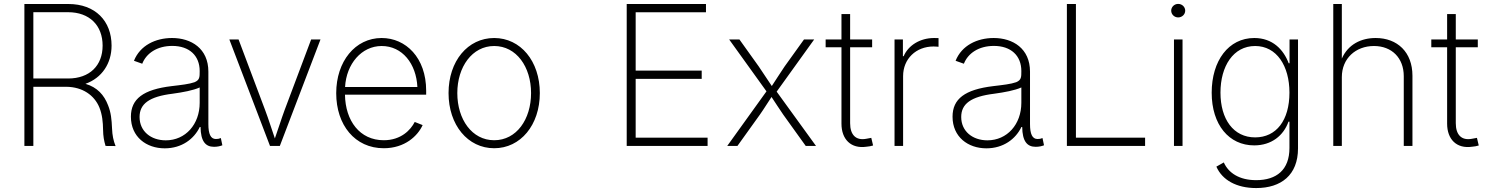

<svg xmlns="http://www.w3.org/2000/svg" viewBox="-20 -748 7618 984"><path d="M105 0H150.9V-303.2H320.8C402.8 -302.2 463.4 -260.3 489.3 -197.3C503.9 -161.6 507.8 -121.6 508.3 -82C508.8 -50.3 512.7 -27.3 521 0L572.3 0.5C561 -27.8 555.7 -53.7 554.2 -89.8C552.2 -135.7 548.8 -170.9 534.2 -207.5C513.7 -261.7 478 -300.8 418 -318.4C502.4 -348.6 551.8 -422.9 551.8 -514.2C551.8 -640.6 468.3 -727.5 330.6 -727.5H105ZM150.9 -345.7V-685.5H328.6C439.5 -685.5 505.9 -617.2 505.9 -514.2C505.9 -412.1 439.5 -345.7 329.1 -345.7Z M824.2 12.2C912.1 12.2 974.6 -36.1 1003.9 -97.2H1007.8C1008.8 -24.4 1032.7 4.4 1076.7 4.4C1095.2 4.4 1107.9 1 1119.6 -3.4L1111.8 -40.5C1101.6 -36.6 1097.7 -35.6 1086.4 -35.6C1059.6 -35.6 1047.9 -61 1047.9 -112.3V-380.9C1047.9 -499.5 960 -553.2 861.8 -553.2C776.9 -553.2 697.8 -515.1 666.5 -436.5L709 -421.4C730 -475.1 785.2 -512.7 862.8 -512.7C950.2 -512.7 1003.4 -462.9 1003.4 -383.8C1003.4 -352.5 1003.4 -337.9 977.1 -326.7C949.7 -316.9 908.7 -312.5 859.4 -306.6C713.9 -289.1 650.9 -241.2 650.9 -149.9C650.9 -46.4 730 12.2 824.2 12.2ZM829.6 -28.8C753.4 -28.8 695.3 -75.2 695.3 -148.4C695.3 -215.8 744.6 -252.9 863.8 -267.6C917 -274.9 970.2 -284.7 1003.4 -299.8V-221.2C1003.4 -110.8 930.7 -28.8 829.6 -28.8Z M1363.8 0H1414.1L1622.6 -545.9H1574.7L1438.5 -183.6C1420.4 -134.8 1405.8 -85.9 1388.7 -38.6C1372.1 -85.9 1357.4 -134.8 1338.9 -183.6L1202.6 -545.9H1155.3Z M1946.8 11.7C2055.2 11.7 2121.1 -51.8 2146 -106.9L2105.5 -123C2085 -82.5 2035.6 -29.3 1946.8 -29.3C1823.7 -29.3 1750 -128.9 1748 -262.7H2164.1V-283.2C2164.1 -452.6 2059.6 -553.2 1936 -553.2C1800.3 -553.2 1703.1 -433.1 1703.1 -270.5C1703.1 -107.4 1798.8 11.7 1946.8 11.7ZM1748.5 -302.2C1754.9 -420.4 1833 -512.2 1936 -512.2C2042 -512.2 2113.3 -421.4 2119.1 -302.2Z M2512.7 11.7C2647.9 11.7 2746.6 -107.4 2746.6 -271C2746.6 -434.6 2647.9 -553.2 2512.7 -553.2C2377.4 -553.2 2278.8 -435.1 2278.8 -271C2278.8 -107.4 2377.4 11.7 2512.7 11.7ZM2512.7 -29.3C2398.9 -29.3 2323.7 -136.2 2323.7 -271C2323.7 -405.3 2399.9 -512.2 2512.7 -512.2C2626.5 -512.2 2701.7 -405.3 2701.7 -271C2701.7 -136.2 2627 -29.3 2512.7 -29.3Z M3191.9 0H3606.4V-42.5H3237.8V-343.8H3576.2V-386.2H3237.8V-685.1H3598.1V-727.5H3191.9Z M3707 0H3759.3L3874.5 -160.6C3897 -192.4 3914.6 -222.2 3934.1 -251C3953.1 -222.2 3972.2 -192.4 3994.1 -160.6L4109.4 0H4162.1L3960.4 -278.3L4152.8 -545.9H4100.6L4001 -407.2C3977.1 -372.1 3957 -339.4 3935.5 -307.1C3913.6 -339.4 3892.6 -372.1 3868.7 -407.2L3769.5 -545.9H3716.8L3908.2 -279.8Z M4292.5 -675.8V-545.9H4211.4V-505.9H4292.5V-114.3C4292.5 -34.2 4340.8 15.6 4420.9 3.9C4432.1 2.9 4444.8 1 4454.6 -2.4L4445.3 -41.5C4436.5 -39.6 4426.3 -37.6 4418.9 -36.6C4366.2 -26.9 4336.9 -57.1 4336.9 -116.7V-505.9H4449.7V-545.9H4336.9V-675.8Z M4564.5 0H4608.4V-357.9C4608.4 -446.3 4674.3 -509.8 4764.6 -509.8C4776.4 -509.8 4786.1 -508.3 4790 -508.3V-552.7L4767.6 -553.2C4695.8 -553.2 4635.3 -516.1 4611.3 -460H4607.4V-545.9H4564.5Z M5035.2 12.2C5123 12.2 5185.5 -36.1 5214.8 -97.2H5218.8C5219.7 -24.4 5243.7 4.4 5287.6 4.4C5306.2 4.4 5318.8 1 5330.6 -3.4L5322.8 -40.5C5312.5 -36.6 5308.6 -35.6 5297.4 -35.6C5270.5 -35.6 5258.8 -61 5258.8 -112.3V-380.9C5258.8 -499.5 5170.9 -553.2 5072.8 -553.2C4987.8 -553.2 4908.7 -515.1 4877.4 -436.5L4919.9 -421.4C4940.9 -475.1 4996.1 -512.7 5073.7 -512.7C5161.1 -512.7 5214.4 -462.9 5214.4 -383.8C5214.4 -352.5 5214.4 -337.9 5188 -326.7C5160.6 -316.9 5119.6 -312.5 5070.3 -306.6C4924.8 -289.1 4861.8 -241.2 4861.8 -149.9C4861.8 -46.4 4940.9 12.2 5035.2 12.2ZM5040.5 -28.8C4964.4 -28.8 4906.2 -75.2 4906.2 -148.4C4906.2 -215.8 4955.6 -252.9 5074.7 -267.6C5127.9 -274.9 5181.2 -284.7 5214.4 -299.8V-221.2C5214.4 -110.8 5141.6 -28.8 5040.5 -28.8Z M5447.8 0H5848.6V-42.5H5494.1V-727.5H5447.8Z M5996.6 0H6040.5V-545.9H5996.6ZM6018.1 -658.7C6038.1 -658.7 6054.2 -674.3 6054.2 -693.4C6054.2 -712.4 6038.1 -728 6018.1 -728C5998.5 -728 5982.4 -712.4 5982.4 -693.4C5982.4 -674.3 5998.5 -658.7 6018.1 -658.7Z M6418 215.8C6545.9 215.8 6632.3 148.9 6632.3 12.7V-545.9H6588.9V-423.8H6584.5C6558.1 -494.1 6502 -553.2 6408.2 -553.2C6276.4 -553.2 6189.9 -437 6189.9 -272.9C6189.9 -108.4 6278.8 -2.9 6407.7 -2.9C6496.6 -2.9 6558.1 -53.2 6583.5 -124.5H6588.4V10.7C6588.4 122.1 6522.5 175.3 6418 175.3C6331.1 175.3 6275.9 138.2 6252 84.5L6213.9 106C6243.7 174.3 6316.4 215.8 6418 215.8ZM6412.6 -43.9C6301.3 -43.9 6234.9 -137.2 6234.9 -273.4C6234.9 -408.2 6300.3 -512.2 6412.6 -512.2C6522.9 -512.2 6588.4 -410.2 6588.4 -273.4C6588.4 -131.3 6521 -43.9 6412.6 -43.9Z M6856.9 -353C6856.9 -448.2 6927.7 -512.2 7021.5 -512.2C7112.8 -512.2 7174.3 -451.2 7174.3 -357.4V0H7218.8V-359.9C7218.8 -480.5 7141.6 -553.2 7030.3 -553.2C6955.1 -553.2 6888.7 -520 6856.9 -447.8V-727.5H6813V0H6856.9Z M7396.5 -675.8V-545.9H7315.4V-505.9H7396.5V-114.3C7396.5 -34.2 7444.8 15.6 7524.9 3.9C7536.1 2.9 7548.8 1 7558.6 -2.4L7549.3 -41.5C7540.5 -39.6 7530.3 -37.6 7522.9 -36.6C7470.2 -26.9 7440.9 -57.1 7440.9 -116.7V-505.9H7553.7V-545.9H7440.9V-675.8Z"/></svg>

Font: Raveo ExtraLight
Style: Regular
Weight: 200
Designer: Jakub Foglar, Rasmus Andersson (Inter)
Foundry: Jakubfoglar.com
Version: Version 1.100;Glyphs 3.2.3 (3260)